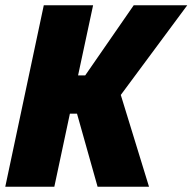

<svg xmlns="http://www.w3.org/2000/svg" viewBox="-20 -708 730 728"><path d="M0 0 146 -688H333L276 -422H303L487 -688H690L438 -348L545 0H350L272 -277H245L186 0Z"/></svg>

Font: Saira Semi Condensed ExtraBold
Style: Italic
Weight: 800
Width: 4
Italic angle: -12°
Designer: Hector Gatti with collaboration of the Omnibus-Type team
Foundry: Omnibus-Type
Version: Version 1.001; ttfautohint (v1.8)